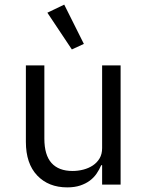

<svg xmlns="http://www.w3.org/2000/svg" viewBox="-20 -799 640 831"><path d="M422 -84H418Q410 -65 398 -47.5Q386 -30 368.5 -17Q351 -4 327 4Q303 12 271 12Q190 12 141 -39.5Q92 -91 92 -185V-516H172V-199Q172 -128 203 -93.5Q234 -59 294 -59Q318 -59 341 -65Q364 -71 382 -83Q400 -95 411 -113.5Q422 -132 422 -158V-516H502V0H422ZM185 -744 258 -779 343 -609 291 -585Z"/></svg>

Font: IBM Plex Mono
Style: Regular
Weight: 400
Monospace: yes
Designer: Mike Abbink, Paul van der Laan, Pieter van Rosmalen
Foundry: Bold Monday
Version: Version 2.3